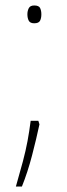

<svg xmlns="http://www.w3.org/2000/svg" viewBox="-20 -552 245 701"><path d="M80 -500Q80 -512 85 -522Q90 -532 105 -532Q122 -532 126.5 -522.5Q131 -513 131 -500Q131 -485 126 -476Q121 -467 105 -467Q90 -467 85 -476.5Q80 -486 80 -500ZM124 -98Q113 -46 97 15.5Q81 77 60 129H38Q53 77 63.5 37.5Q74 -2 80.5 -37Q87 -72 92 -111H120Z"/></svg>

Font: Noto Sans Bengali SemiCondensed Thin
Style: Regular
Weight: 100
Width: 4
Designer: Joana Ranito - Universal Thirst; Jelle Bosma - Monotype Design Team
Foundry: Universal Thirst ehf.
Version: Version 3.000; ttfautohint (v1.8.4.7-5d5b)